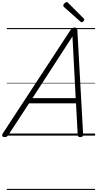

<svg xmlns="http://www.w3.org/2000/svg" viewBox="-65 -1299 931 1839"><path d="M-21 14Q-37 14 -42.5 5Q-48 -4 -39 -20L612 -1014Q620 -1026 628 -1030.5Q636 -1035 650 -1035Q663 -1035 669 -1029.5Q675 -1024 676 -1008L731 -14Q733 0 726.5 7Q720 14 704 14Q690 14 685 8.5Q680 3 679 -10L663 -309H213L17 -9Q7 5 0 9.5Q-7 14 -21 14ZM246 -359H660L629 -950ZM716 -1086Q713 -1086 710 -1088Q707 -1090 703 -1094L549 -1231Q544 -1236 542.5 -1239Q541 -1242 541 -1246Q541 -1253 546.5 -1260.5Q552 -1268 560 -1273.5Q568 -1279 574 -1279Q579 -1279 582 -1277Q585 -1275 589 -1270L736 -1123Q740 -1120 741 -1116.5Q742 -1113 742 -1111Q742 -1104 733 -1095Q724 -1086 716 -1086ZM0 510H846V520H0ZM0 -20H846V0H0ZM0 -505H846V-500H0ZM0 -1030H846V-1020H0Z"/></svg>

Font: Playwrite CO Guides
Style: Regular
Weight: 400
Designer: Veronika Burian, José Scaglione
Foundry: TypeTogether
Version: Version 1.003